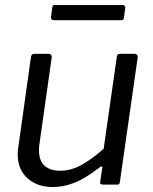

<svg xmlns="http://www.w3.org/2000/svg" viewBox="-20 -748 619 778"><path d="M194.6 10Q131 10 91.4 -25.7Q51.9 -61.4 51.9 -120.6Q51.9 -126.4 52 -132.9Q52.2 -139.3 53.2 -144.9L105.5 -516.9Q106.8 -524.6 109.9 -527.3Q113 -530 120.3 -530H176.4Q183.6 -530 187.1 -525.7Q190.5 -521.4 189.3 -513.9L139.6 -163Q138.6 -156.8 138.3 -151.1Q137.9 -145.4 137.9 -140.5Q137.9 -96.4 160.6 -76.2Q183.3 -56.1 223.9 -56.1Q268.8 -56.1 311.9 -80.6Q355.1 -105.1 400.1 -145.3L453.4 -517.9Q454.7 -525.6 458 -527.8Q461.2 -530 468.8 -530H524.1Q531.5 -530 535.3 -525.7Q539 -521.4 537.7 -513.9L465.7 -10.2Q464.7 -4.6 463 -2.3Q461.4 0 455.3 0H396.6Q391.5 0 388.1 -2.6Q384.8 -5.3 385.8 -10.9L394.3 -67.2Q395.3 -72.5 392.6 -73.6Q389.9 -74.7 384.1 -69.9Q323.1 -23 279.1 -6.5Q235.1 10 194.6 10ZM487.5 -715.8 482.1 -676.1Q481.1 -669.7 478.5 -667.9Q475.9 -666.1 467.4 -666.1H198Q191.5 -666.1 188.7 -670.3Q185.9 -674.4 186.9 -680.3L192.1 -719.3Q193.3 -724.2 194.8 -725.9Q196.2 -727.5 199.5 -727.5H479.2Q482.9 -727.5 485.7 -723.5Q488.5 -719.5 487.5 -715.8Z"/></svg>

Font: Libre Franklin Thin
Style: Italic
Weight: 100
Italic angle: -8°
Designer: Pablo Impallari, Rodrigo Fuenzalida, Nhung Nguyen
Foundry: Impallari Type
Version: Version 3.000